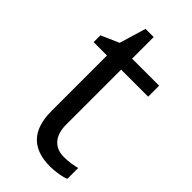

<svg xmlns="http://www.w3.org/2000/svg" viewBox="-213 -714 779 779"><g transform="rotate(45 176.5 -324.5)"><path d="M258.8 -57.1Q280.3 -57.1 300.3 -60.3Q320.3 -63.5 332 -66.9V-4.9Q318.8 1.5 293.2 5.6Q267.6 9.8 247.1 9.8Q91.8 9.8 91.8 -153.8V-472.2H15.1V-511.2L91.8 -544.9L126 -659.2H172.9V-535.2H328.1V-472.2H172.9V-157.2Q172.9 -108.9 195.8 -83Q218.8 -57.1 258.8 -57.1Z"/></g></svg>

Font: f08437224
Style: Regular
Weight: 400
Foundry: Ascender Corporation
Version: Version 1.10